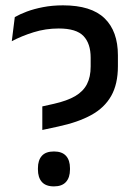

<svg xmlns="http://www.w3.org/2000/svg" viewBox="-20 -670 491 701"><path d="M134.5 -195.5V-281.5L177 -291Q225.5 -302 254.8 -319.2Q284 -336.5 297.5 -362.8Q311 -389 311 -427V-459.5Q311 -511 284.8 -538.5Q258.5 -566 194.5 -566Q146.5 -566 102.5 -552.2Q58.5 -538.5 23 -519.5L34 -607.5Q52 -618 78 -627.8Q104 -637.5 137.5 -644Q171 -650.5 210 -650.5Q313 -650.5 361.8 -603.2Q410.5 -556 410.5 -468V-428.5Q410.5 -363 386 -319.8Q361.5 -276.5 313.2 -250Q265 -223.5 192.5 -208ZM177 10.5Q147 10.5 132.8 -5.8Q118.5 -22 118.5 -51V-56Q118.5 -85 132.8 -101Q147 -117 177 -117Q206.5 -117 221 -101Q235.5 -85 235.5 -56V-51Q235.5 -22 221 -5.8Q206.5 10.5 177 10.5Z"/></svg>

Font: Anek Gujarati Medium
Style: Regular
Weight: 500
Designer: Mrunmayee Ghaisas (Gujarati), Yesha Goshar (Latin)
Foundry: Ek Type
Version: Version 1.003